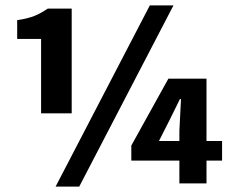

<svg xmlns="http://www.w3.org/2000/svg" viewBox="-20 -683 853 715"><path d="M133 -261H247V-651H158C123 -628 99 -616 44 -608V-538H133ZM187 12H275L626 -663H538ZM572 -158 612 -237 650 -314H654L648 -196V-158ZM648 0H749V-85H807V-158H749V-390H607L469 -141V-85H648Z"/></svg>

Font: Source Sans Pro
Style: Bold
Weight: 700
Designer: Paul D. Hunt
Foundry: Adobe Systems Incorporated
Version: Version 3.006;hotconv 1.0.111;makeotfexe 2.5.65597